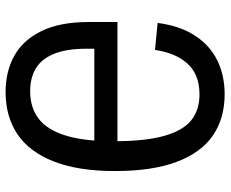

<svg xmlns="http://www.w3.org/2000/svg" viewBox="-86 -696 793 660"><g transform="rotate(90 310.0 -365.5)"><path d="M516.7 -293.7H110.8L147 -322.8V-266.8Q147 -197.8 164.6 -155Q182.2 -112.2 214.5 -92.7Q246.8 -73.2 293 -73.2Q348.8 -73.2 386.8 -101.8Q424.8 -130.3 444.9 -193.6Q465 -256.8 465 -359.3Q465 -468.5 446.7 -533.6Q428.3 -598.7 392.9 -627Q357.5 -655.3 303.8 -655.3Q264 -655.3 233.3 -640.4Q202.7 -625.5 181.3 -591.6Q160 -557.7 150.8 -502.3L58.3 -511.3Q68.3 -588.3 102 -639.8Q135.7 -691.3 187.2 -716.5Q238.8 -741.7 303.2 -741.7Q386.7 -741.7 445.6 -701.1Q504.5 -660.5 536 -576.5Q567.5 -492.5 567.5 -364.7Q567.5 -238 534.4 -154Q501.3 -70 440.6 -29.3Q379.8 11.3 295.8 11.3Q226 11.3 171.8 -18.3Q117.7 -48 86.4 -111.8Q55.2 -175.7 55.2 -273.8V-373.2H516.7Z"/></g></svg>

Font: Monaspace Neon Var ExtraLight
Style: Regular
Weight: 200
Designer: Riley Cran and the Lettermatic Team
Version: Version 1.200 (Monaspace Neon Var)